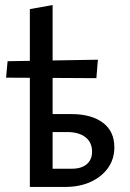

<svg xmlns="http://www.w3.org/2000/svg" viewBox="-20 -739 512 759"><path d="M98 0V-703L188 -719V-72H264Q302 -72 323 -90Q344 -108 344 -139Q344 -176 318 -196.5Q292 -217 245 -217H167V-288H263Q303 -288 334.5 -279Q366 -270 388 -253Q410 -236 421 -212Q432 -188 432 -157Q432 -110 407 -75Q382 -40 338.5 -20Q295 0 236 0ZM361 -430 4 -432 10 -497 367 -503Z"/></svg>

Font: Ysabeau Office SemiBold
Style: Regular
Weight: 600
Designer: Christian Thalmann (Catharsis Fonts)
Version: Version 2.001;gftools[0.9.30]; featfreeze: tnum,lnum,ss02